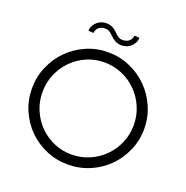

<svg xmlns="http://www.w3.org/2000/svg" viewBox="-153 -1025 1135 1174"><g transform="rotate(20 414.0 -438.5)"><path d="M49 -356Q49 -431 77.5 -497.5Q106 -564 155.5 -614Q205 -664 271.5 -693Q338 -722 413 -722Q488 -722 555 -693Q622 -664 671.5 -614Q721 -564 750 -497.5Q779 -431 779 -356Q779 -281 750 -214.5Q721 -148 671.5 -98.5Q622 -49 555 -20.5Q488 8 413 8Q338 8 271.5 -20.5Q205 -49 155.5 -98.5Q106 -148 77.5 -214.5Q49 -281 49 -356ZM117 -356Q117 -294 140.5 -239.5Q164 -185 204 -144.5Q244 -104 298 -80.5Q352 -57 413 -57Q474 -57 528.5 -80.5Q583 -104 623.5 -144.5Q664 -185 687.5 -239.5Q711 -294 711 -356Q711 -418 687.5 -472.5Q664 -527 623.5 -568Q583 -609 528.5 -632.5Q474 -656 413 -656Q351 -656 297.5 -632.5Q244 -609 203.5 -568Q163 -527 140 -472.5Q117 -418 117 -356ZM398 -824Q382 -841 370.5 -846.5Q359 -852 345 -852Q337 -852 328 -850Q319 -848 310 -842.5Q301 -837 294.5 -827Q288 -817 286 -802L253 -804Q254 -824 262.5 -839Q271 -854 283.5 -864.5Q296 -875 311 -880Q326 -885 341 -885Q364 -885 382 -876Q400 -867 416 -850Q432 -833 443.5 -827.5Q455 -822 469 -822Q476 -822 485.5 -824Q495 -826 504 -831.5Q513 -837 519.5 -847Q526 -857 528 -872L561 -870Q560 -850 551.5 -835Q543 -820 530.5 -809.5Q518 -799 503 -794Q488 -789 473 -789Q450 -789 432 -798.5Q414 -808 398 -824Z"/></g></svg>

Font: Josefin Sans
Style: Regular
Weight: 400
Designer: Santiago Orozco
Foundry: Typemade
Version: Version 1.0